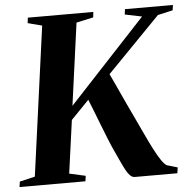

<svg xmlns="http://www.w3.org/2000/svg" viewBox="-69 -796 851 849"><g transform="rotate(-5 357.0 -371.5)"><path d="M-16.5 0 -13 -24 55 -40 145.5 -702.5 82.5 -719 85.5 -743H376L373.5 -719L298 -702.5L248 -337.5L589 -704L513.5 -719.5L516.5 -743H729.5L726 -719.5L659.5 -704.5L423.5 -462.5Q433 -443 444 -419Q455 -395 467.5 -368Q480 -341 493.2 -312.5Q506.5 -284 520.5 -255Q538 -217.5 554.8 -181.8Q571.5 -146 586.8 -116.5Q602 -87 615.5 -66.8Q629 -46.5 640.5 -39.5L688 -25.5L684 0H494.5Q483.5 -0.5 474.2 -9.8Q465 -19 456 -35.8Q447 -52.5 437 -74.5Q427 -96.5 415 -122Q404.5 -144.5 391.8 -175.8Q379 -207 366 -241Q353 -275 341 -305.5Q329 -336 320 -358L240 -275.5L207.5 -40L279.5 -24L276 0Z"/></g></svg>

Font: Merriweather 120pt
Style: Bold Italic
Weight: 700
Italic angle: -7.8°
Version: Version 2.101